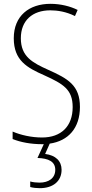

<svg xmlns="http://www.w3.org/2000/svg" viewBox="-20 -744 483 1004"><path d="M302 144C302 98 271 68 216 61L240 7C337 -7 398 -74 398 -185C398 -298 335 -333 232 -379C150 -416 89 -448 89 -544C89 -637 150 -690 243 -690C280 -690 326 -683 372 -660L386 -692C348 -711 297 -724 244 -724C132 -724 52 -661 52 -544C52 -428 121 -390 212 -350C311 -305 360 -276 360 -184C360 -84 300 -25 200 -25C144 -25 88 -38 46 -56V-17C88 0 142 10 200 10C203 10 206 10 209 10L176 82C234 84 269 101 269 144C269 188 234 211 187 211C170 211 152 209 138 205V234C152 238 171 240 188 240C258 240 302 203 302 144Z"/></svg>

Font: Noto Sans Bengali Condensed ExtraLight
Style: Regular
Weight: 200
Width: 3
Designer: Joana Ranito - Universal Thirst; Jelle Bosma - Monotype Design Team
Foundry: Universal Thirst ehf.
Version: Version 3.000